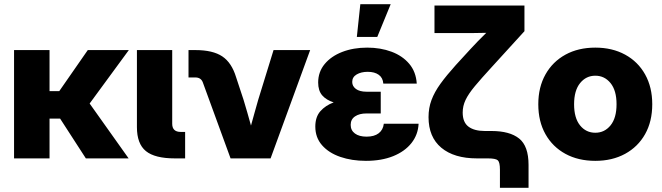

<svg xmlns="http://www.w3.org/2000/svg" viewBox="-20 -754 3150 914"><path d="M215.8 -515.6V-320.3H262.2L397.9 -515.6H593.3L406.7 -261.2L592.3 0H388.7L266.1 -189.5H215.8V0H46.9V-515.6Z M812.5 0Q717.3 0 674.6 -34.7Q631.8 -69.3 631.8 -148.9V-515.6H799.8V-165Q799.8 -126 840.3 -126H861.3V0Z M1077.6 0 945.3 -362.3Q936.5 -385.3 909.7 -385.3H877.4V-515.6H910.2Q993.2 -515.6 1038.1 -485.6Q1083 -455.6 1104 -386.2L1139.6 -278.3Q1148.9 -247.6 1157.7 -217Q1166.5 -186.5 1174.8 -156.2Q1183.1 -186.5 1191.7 -217Q1200.2 -247.6 1209 -278.3L1282.2 -515.6H1456.5L1268.1 0Z M1721.7 11.7Q1654.8 11.7 1600.1 -7.1Q1545.4 -25.9 1513.2 -62.5Q1481 -99.1 1481 -151.4Q1481 -197.3 1505.1 -224.6Q1529.3 -252 1568.4 -266.6Q1533.2 -277.8 1513.9 -300Q1494.6 -322.3 1494.6 -361.3Q1494.6 -411.6 1525.4 -449Q1556.2 -486.3 1609.1 -506.8Q1662.1 -527.3 1728 -527.3Q1791.5 -527.3 1843.8 -507.8Q1896 -488.3 1928.2 -450.2Q1960.4 -412.1 1963.9 -356H1804.7Q1802.7 -383.8 1783 -397.9Q1763.2 -412.1 1730.5 -412.1Q1699.2 -412.1 1678 -399.7Q1656.7 -387.2 1656.7 -363.8Q1656.7 -343.8 1674.3 -330.6Q1691.9 -317.4 1725.1 -317.4H1792.5V-213.9H1724.1Q1690.9 -213.9 1670.2 -200Q1649.4 -186 1649.4 -159.7Q1649.4 -133.3 1669.7 -118.4Q1689.9 -103.5 1725.1 -103.5Q1761.7 -103.5 1782.7 -119.6Q1803.7 -135.7 1807.1 -165H1972.7Q1970.2 -112.8 1938.7 -73Q1907.2 -33.2 1851.8 -10.7Q1796.4 11.7 1721.7 11.7ZM1678.7 -578.1 1695.3 -733.9H1839.8L1775.9 -578.1Z M2359.9 140.1V53.7Q2359.9 18.6 2349.9 9.3Q2339.8 0 2302.2 0H2250.5Q2141.6 0 2080.8 -50.8Q2020 -101.6 2020 -196.3Q2020 -240.2 2034.2 -278.1Q2048.3 -315.9 2076.9 -355.5Q2105.5 -395 2149.4 -443.8L2220.2 -521Q2249.5 -553.2 2294.9 -597.7Q2264.6 -596.7 2234.4 -596.7Q2204.1 -596.7 2173.8 -596.7H2048.3V-727.5H2476.6V-605.5L2320.8 -434.6Q2271 -380.4 2240.5 -343.8Q2210 -307.1 2196.3 -278.3Q2182.6 -249.5 2182.6 -218.3Q2182.6 -171.9 2210.2 -151.1Q2237.8 -130.4 2288.1 -130.4H2319.3Q2406.7 -130.4 2451.4 -94.5Q2496.1 -58.6 2496.1 30.8V140.1Z M2814 11.7Q2732.9 11.7 2671.9 -21.5Q2610.8 -54.7 2576.7 -115.2Q2542.5 -175.8 2542.5 -257.8Q2542.5 -338.9 2576.7 -399.7Q2610.8 -460.4 2671.9 -493.9Q2732.9 -527.3 2814 -527.3Q2894.5 -527.3 2955.8 -493.9Q3017.1 -460.4 3051 -399.7Q3085 -338.9 3085 -257.8Q3085 -175.8 3051 -115.5Q3017.1 -55.2 2955.8 -21.7Q2894.5 11.7 2814 11.7ZM2814 -122.1Q2857.9 -122.1 2886.5 -157.2Q2915 -192.4 2915 -257.8Q2915 -323.2 2886.5 -358.4Q2857.9 -393.6 2814 -393.6Q2770 -393.6 2741.5 -358.4Q2712.9 -323.2 2712.9 -257.8Q2712.9 -192.4 2741.2 -157.2Q2769.5 -122.1 2814 -122.1Z"/></svg>

Font: Inter Display ExtraBold
Style: Regular
Weight: 800
Designer: Rasmus Andersson
Foundry: rsms
Version: Version 4.000;git-a52131595